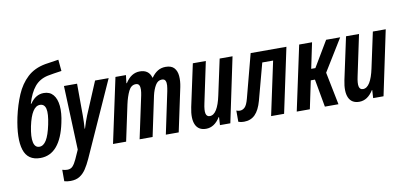

<svg xmlns="http://www.w3.org/2000/svg" viewBox="-86 -1055 3345 1586"><g transform="rotate(-10 1586.5 -262.0)"><path d="M180 10Q74 10 44 -84.5Q14 -179 51 -356Q73 -456 108 -538Q143 -620 202 -675Q261 -730 354 -747Q378 -751 407 -755Q436 -759 466 -764L475 -668Q438 -663 410.5 -658.5Q383 -654 357 -649Q288 -634 246.5 -584Q205 -534 179 -445H184Q230 -514 299 -514Q349 -514 377.5 -480.5Q406 -447 412 -386.5Q418 -326 400 -245Q374 -120 319 -55Q264 10 180 10ZM188 -83Q222 -83 247 -123.5Q272 -164 290 -250Q309 -340 299 -381.5Q289 -423 251 -423Q182 -423 148 -262Q130 -174 140.5 -128.5Q151 -83 188 -83Z M392 240Q363 240 340 233V137Q362 144 382 144Q411 144 428 125Q445 106 461 71L495 -5L474 -542H584L585 -276Q585 -249 584 -221Q583 -193 581 -165H584Q593 -194 602.5 -222Q612 -250 620 -269L735 -542H849L566 87Q545 133 522.5 167Q500 201 469 220.5Q438 240 392 240Z M790 0 906 -542H994L986 -475H990Q1038 -552 1111 -552Q1187 -552 1206 -483H1209Q1232 -516 1261 -534Q1290 -552 1328 -552Q1376 -552 1399 -526.5Q1422 -501 1425.5 -458.5Q1429 -416 1419 -367L1341 0H1233L1307 -351Q1312 -376 1314 -399.5Q1316 -423 1308.5 -438.5Q1301 -454 1279 -454Q1245 -454 1224.5 -419Q1204 -384 1193 -336L1122 0H1013L1089 -356Q1094 -380 1095 -402.5Q1096 -425 1088.5 -439.5Q1081 -454 1060 -454Q1021 -454 999.5 -409.5Q978 -365 964 -301L900 0Z M1570 10Q1506 10 1482.5 -41.5Q1459 -93 1479 -188L1555 -542H1664L1592 -201Q1579 -142 1585.5 -115Q1592 -88 1618 -88Q1651 -88 1675.5 -128Q1700 -168 1716 -244L1780 -542H1888L1774 0H1687L1691 -67H1688Q1640 10 1570 10Z M1888 7Q1874 7 1862.5 5Q1851 3 1841 -1V-95Q1856 -89 1870 -89Q1893 -89 1911.5 -106.5Q1930 -124 1944 -177L2040 -542H2340L2225 0H2116L2212 -449H2121L2039 -143Q2018 -66 1981.5 -29.5Q1945 7 1888 7Z M2331 0 2447 -542H2555L2510 -327H2545L2673 -542H2791L2626 -274L2681 0H2567L2525 -234H2490L2441 0Z M2855 10Q2791 10 2767.5 -41.5Q2744 -93 2764 -188L2840 -542H2949L2877 -201Q2864 -142 2870.5 -115Q2877 -88 2903 -88Q2936 -88 2960.5 -128Q2985 -168 3001 -244L3065 -542H3173L3059 0H2972L2976 -67H2973Q2925 10 2855 10Z"/></g></svg>

Font: Noto Sans ExtraCondensed SemiBold
Style: Italic
Weight: 600
Width: 2
Italic angle: -12°
Designer: Monotype Design Team
Foundry: Monotype Imaging Inc.
Version: Version 2.013; ttfautohint (v1.8.4.7-5d5b)